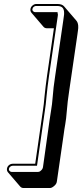

<svg xmlns="http://www.w3.org/2000/svg" viewBox="-20 -788 413 965"><path d="M133 -742C132 -735 134 -729 138 -724L198 -654C202 -649 208 -646 215 -646H251L216 -404C211 -368 207 -336 204 -305C201 -274 199 -251 196 -235L157 35H45C38 35 31 37 25 42C19 47 16 53 15 60C14 67 16 73 20 78L81 149C85 154 91 157 98 157H231C238 157 245 153 253 146C261 139 265 132 266 123L300 -112C302 -129 305 -147 308 -164C311 -181 314 -204 316 -232C318 -260 322 -294 328 -333L369 -614C370 -621 371 -629 372 -636C373 -643 374 -651 373 -660C372 -670 369 -678 364 -684L303 -755C296 -764 284 -768 268 -768H162C155 -768 149 -765 143 -760C137 -755 134 -749 133 -742ZM143 -742C144 -746 145 -750 149 -753C153 -756 156 -758 160 -758H266C290 -758 300 -749 302 -729C303 -721 302 -713 301 -707C300 -700 299 -692 298 -685L257 -404C251 -365 247 -331 245 -302C243 -274 240 -252 237 -235C234 -218 232 -200 229 -183L196 52C195 58 192 64 186 69C180 75 175 76 172 76H39C34 76 31 74 28 71C25 68 24 64 25 60C26 56 27 53 31 50C35 47 39 45 44 45H166L206 -235C209 -251 211 -274 214 -305C217 -335 221 -369 226 -404L270 -705C272 -714 271 -715 270 -720L269 -727H156C152 -727 149 -729 146 -732C143 -735 142 -738 143 -742Z"/></svg>

Font: AppleStorm
Style: ShdRgIta
Weight: 400
Foundry: Cannot Into Space Fonts
Version: Version 1.01